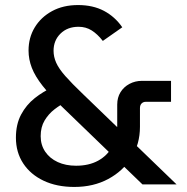

<svg xmlns="http://www.w3.org/2000/svg" viewBox="-20 -730 742 760"><path d="M544 0 227 -306Q178 -353 148.5 -390.5Q119 -428 106 -461.5Q93 -495 93 -530Q93 -581 117.5 -621.5Q142 -662 186 -686Q230 -710 289 -710Q348 -710 391.5 -687Q435 -664 464 -622L387 -568Q366 -595 343 -609.5Q320 -624 291 -624Q247 -624 219.5 -597Q192 -570 192 -529Q192 -505 202.5 -481.5Q213 -458 238.5 -429Q264 -400 308 -358L679 0ZM274 10Q205 10 153 -14.5Q101 -39 72 -83Q43 -127 43 -185Q43 -238 63.5 -276.5Q84 -315 117.5 -341.5Q151 -368 191 -386L248 -330Q220 -316 196 -297.5Q172 -279 156.5 -253Q141 -227 141 -191Q141 -156 159 -129.5Q177 -103 208.5 -88.5Q240 -74 281 -74Q332 -74 368.5 -94Q405 -114 424.5 -150Q444 -186 444 -234V-316Q444 -344 457 -365Q470 -386 492.5 -398Q515 -410 542 -410H657V-327H557Q547 -327 540.5 -320.5Q534 -314 534 -302V-228Q534 -160 500.5 -106.5Q467 -53 408.5 -21.5Q350 10 274 10Z"/></svg>

Font: SUSE Thin Medium
Style: Regular
Weight: 500
Version: Version 1.000